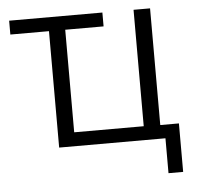

<svg xmlns="http://www.w3.org/2000/svg" viewBox="-47 -538 745 718"><g transform="rotate(-5 325.0 -179.0)"><path d="M557 131V0H158V-437H13V-489H363V-437H219V-52H480V-489H542V-51H612V131Z"/></g></svg>

Font: Nunito Sans 10pt SemiCondensed Light
Style: Regular
Weight: 300
Width: 4
Designer: Vernon Adams
Foundry: Vernon Adams
Version: Version 3.101;gftools[0.9.27]